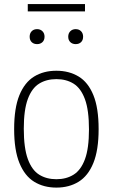

<svg xmlns="http://www.w3.org/2000/svg" viewBox="-20 -886 538 916"><path d="M249 9Q188.5 9 143.2 -18.8Q98 -46.5 72.8 -108Q47.5 -169.5 47.5 -270Q47.5 -370.5 72.5 -431.8Q97.5 -493 142.8 -520.8Q188 -548.5 249 -548.5Q309.5 -548.5 355 -521Q400.5 -493.5 425.5 -432.2Q450.5 -371 450.5 -270Q450.5 -170 425.5 -108.5Q400.5 -47 355.2 -19Q310 9 249 9ZM249 -31Q296.5 -31 331.2 -52.8Q366 -74.5 385.2 -126.2Q404.5 -178 404.5 -268.5Q404.5 -360.5 385.2 -412.8Q366 -465 331.2 -486.8Q296.5 -508.5 249 -508.5Q201.5 -508.5 166.8 -487Q132 -465.5 112.8 -413.8Q93.5 -362 93.5 -272Q93.5 -180 112.8 -127.2Q132 -74.5 166.8 -52.8Q201.5 -31 249 -31ZM341 -675.5Q325.5 -675.5 315.5 -685Q305.5 -694.5 305.5 -711Q305.5 -727 315.5 -737Q325.5 -747 341 -747Q357 -747 366.8 -737Q376.5 -727 376.5 -711Q376.5 -694.5 366.8 -685Q357 -675.5 341 -675.5ZM157 -675.5Q141 -675.5 131.2 -685Q121.5 -694.5 121.5 -711Q121.5 -727 131.2 -737Q141 -747 157 -747Q172.5 -747 182.5 -737Q192.5 -727 192.5 -711Q192.5 -694.5 182.5 -685Q172.5 -675.5 157 -675.5ZM112.5 -831.5V-866.5H385.5V-831.5Z"/></svg>

Font: Encode Sans SemiCondensed SemiCondensed ExtraLight
Style: Regular
Weight: 200
Width: 4
Designer: Multiple Designers
Foundry: Impallari Type
Version: Version 3.000; ttfautohint (v1.8.3) -l 8 -r 50 -G 200 -x 14 